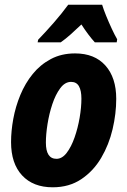

<svg xmlns="http://www.w3.org/2000/svg" viewBox="-20 -786 541 816"><path d="M204 10Q121 10 74 -40.5Q27 -91 27 -182Q27 -229 36.5 -281Q46 -333 66.5 -382.5Q87 -432 119 -471.5Q151 -511 196 -535Q241 -559 299 -559Q382 -559 428 -507.5Q474 -456 474 -366Q474 -303 458.5 -237Q443 -171 410 -115Q377 -59 325.5 -24.5Q274 10 204 10ZM220 -111Q244 -111 263.5 -136.5Q283 -162 297 -202Q311 -242 318.5 -286Q326 -330 326 -367Q326 -401 315.5 -419.5Q305 -438 282 -438Q256 -438 236 -411Q216 -384 202.5 -343.5Q189 -303 182 -259Q175 -215 175 -180Q175 -111 220 -111ZM142 -617Q174 -650 208.5 -689.5Q243 -729 270 -766H414Q420 -746 431 -719Q442 -692 454.5 -665Q467 -638 478 -619L476 -606H383Q355 -637 326 -682Q302 -659 280 -639.5Q258 -620 238 -606H140Z"/></svg>

Font: Noto Sans Condensed ExtraBold
Style: Italic
Weight: 800
Width: 3
Italic angle: -12°
Designer: Monotype Design Team
Foundry: Monotype Imaging Inc.
Version: Version 2.013; ttfautohint (v1.8.4.7-5d5b)